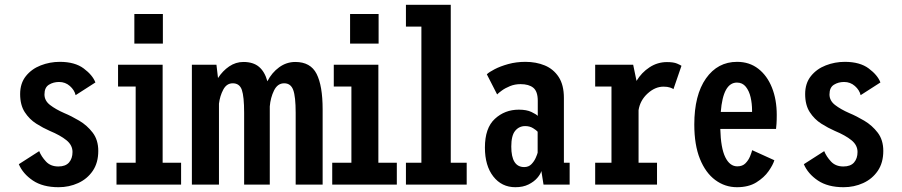

<svg xmlns="http://www.w3.org/2000/svg" viewBox="-20 -770 3765 801"><path d="M224.5 11Q158.5 11 117 -17Q75.5 -45 58.5 -85L143.5 -139.5Q152.5 -117 171.8 -96.2Q191 -75.5 223.5 -75.5Q253.5 -75.5 268 -92.2Q282.5 -109 282.5 -136Q282.5 -164.5 257.2 -185Q232 -205.5 187.5 -224Q160 -236 131.2 -254.2Q102.5 -272.5 83.2 -302.2Q64 -332 64 -377.5Q64 -422.5 88 -452.5Q112 -482.5 150 -497.2Q188 -512 229.5 -512Q292.5 -512 329.5 -484.2Q366.5 -456.5 378 -426L295.5 -373Q290.5 -394.5 271.5 -411.2Q252.5 -428 226.5 -428Q202.5 -428 184 -416.5Q165.5 -405 165.5 -376Q165.5 -350 188.8 -332Q212 -314 248.5 -298Q277.5 -286 310.5 -266.5Q343.5 -247 366.8 -216.5Q390 -186 390 -140.5Q390 -91 367 -57.2Q344 -23.5 306 -6.2Q268 11 224.5 11Z M540.5 -711.5H659.5V-588H540.5ZM466 0V-91H546V-409H472.5V-500H658.5V-91H735.5V0Z M780.5 0V-500H883L889.5 -444.5Q909 -474.5 936.2 -493Q963.5 -511.5 995.5 -511.5Q1036.5 -511.5 1060.5 -491.2Q1084.5 -471 1095.5 -431Q1114 -467 1144.5 -489.2Q1175 -511.5 1212 -511.5Q1275.5 -511.5 1300.8 -461.8Q1326 -412 1326 -314V0H1213.5V-299.5Q1213.5 -367 1203.2 -394.8Q1193 -422.5 1165.5 -422.5Q1138 -422.5 1123.2 -392.5Q1108.5 -362.5 1105.5 -326V0H998.5V-299.5Q998.5 -367 989 -394.8Q979.5 -422.5 951 -422.5Q925.5 -422.5 911.5 -396.2Q897.5 -370 893.5 -337.5V0Z M1440.5 -711.5H1559.5V-588H1440.5ZM1366 0V-91H1446V-409H1372.5V-500H1558.5V-91H1635.5V0Z M1673.5 0V-91H1738V-659H1673.5V-750H1860.5V-91H1927V0Z M2130 11Q2073 11 2038 -33.8Q2003 -78.5 2003 -154.5Q2003 -236 2044.5 -274.2Q2086 -312.5 2144.5 -312.5Q2177 -312.5 2197.2 -302.8Q2217.5 -293 2223.5 -286.5V-349.5Q2223.5 -388.5 2205 -403.8Q2186.5 -419 2151.5 -419Q2128 -419 2107.8 -410.8Q2087.5 -402.5 2073.5 -392.2Q2059.5 -382 2054 -376L2011 -460Q2020 -469 2043.5 -481.2Q2067 -493.5 2100.5 -502.8Q2134 -512 2172 -512Q2216.5 -512 2252.8 -497Q2289 -482 2310.8 -448.8Q2332.5 -415.5 2332.5 -361.5V-91H2356.5V0H2247.5L2238.5 -56.5Q2235 -43.5 2221.5 -27.8Q2208 -12 2185 -0.5Q2162 11 2130 11ZM2167 -73Q2185.5 -73 2197.2 -85.2Q2209 -97.5 2215.2 -112Q2221.5 -126.5 2223 -133V-220.5Q2218 -226.5 2204 -235.2Q2190 -244 2171 -244Q2145.5 -244 2129.2 -224.2Q2113 -204.5 2113 -158.5Q2113 -73 2167 -73Z M2463 0V-91H2531V-409H2463V-500H2621.5L2635.5 -432.5Q2656.5 -467.5 2689.8 -489.2Q2723 -511 2762.5 -511Q2790 -511 2804.5 -504.8Q2819 -498.5 2823 -495.5L2789.5 -398Q2786.5 -401 2775.5 -404.8Q2764.5 -408.5 2748 -408.5Q2713 -408.5 2681.8 -380Q2650.5 -351.5 2644 -310.5V-91H2721V0Z M3054.5 11Q3004.5 11 2964 -19Q2923.5 -49 2900 -107.2Q2876.5 -165.5 2876.5 -250.5Q2876.5 -373.5 2925.2 -442.8Q2974 -512 3055 -512Q3106.5 -512 3143.5 -483.2Q3180.5 -454.5 3200.5 -404.5Q3220.5 -354.5 3220.5 -290.5Q3220.5 -267.5 3219.5 -253.5Q3218.5 -239.5 3217.5 -232H2985Q2987 -152.5 3005.8 -114.2Q3024.5 -76 3056 -76Q3077.5 -76 3090 -88.8Q3102.5 -101.5 3109 -117.5Q3115.5 -133.5 3118 -143.5L3210.5 -101.5Q3205 -82.5 3186.5 -56Q3168 -29.5 3135.5 -9.2Q3103 11 3054.5 11ZM3054.5 -425.5Q2996.5 -425.5 2987 -303H3117.5V-309.5Q3117.5 -337.5 3111.5 -364Q3105.5 -390.5 3091.5 -408Q3077.5 -425.5 3054.5 -425.5Z M3499.5 11Q3433.5 11 3392 -17Q3350.5 -45 3333.5 -85L3418.5 -139.5Q3427.5 -117 3446.8 -96.2Q3466 -75.5 3498.5 -75.5Q3528.5 -75.5 3543 -92.2Q3557.5 -109 3557.5 -136Q3557.5 -164.5 3532.2 -185Q3507 -205.5 3462.5 -224Q3435 -236 3406.2 -254.2Q3377.5 -272.5 3358.2 -302.2Q3339 -332 3339 -377.5Q3339 -422.5 3363 -452.5Q3387 -482.5 3425 -497.2Q3463 -512 3504.5 -512Q3567.5 -512 3604.5 -484.2Q3641.5 -456.5 3653 -426L3570.5 -373Q3565.5 -394.5 3546.5 -411.2Q3527.5 -428 3501.5 -428Q3477.5 -428 3459 -416.5Q3440.5 -405 3440.5 -376Q3440.5 -350 3463.8 -332Q3487 -314 3523.5 -298Q3552.5 -286 3585.5 -266.5Q3618.5 -247 3641.8 -216.5Q3665 -186 3665 -140.5Q3665 -91 3642 -57.2Q3619 -23.5 3581 -6.2Q3543 11 3499.5 11Z"/></svg>

Font: Trispace Condensed Medium
Style: Regular
Weight: 500
Width: 3
Designer: Tyler Finck
Foundry: Etcetera Type Company
Version: Version 1.210; ttfautohint (v1.8.3)